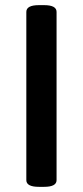

<svg xmlns="http://www.w3.org/2000/svg" viewBox="-20 -722 322 744"><path d="M150.9 -702.1Q199.2 -702.1 199.2 -675.8V-23.9Q199.2 2 150.9 2H130.9Q82 2 82 -23.9V-675.8Q82 -702.1 130.9 -702.1Z"/></svg>

Font: Asap Symbol
Style: Regular
Weight: 900
Designer: Tania Quindós, Elena González Miranda, Marcela Romero, Pablo Cosgaya
Foundry: Omnibus-Type
Version: Version 1.000;PS 001.000;hotconv 1.0.70;makeotf.lib2.5.58329